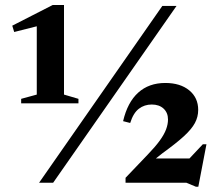

<svg xmlns="http://www.w3.org/2000/svg" viewBox="-20 -708 850 744"><path d="M131.5 0 609 -685H664L186 0ZM668.5 -45.5 766 -149H780L748.5 15.5H739L702 0H466.5V-19L552 -108.5Q581.5 -139 598.8 -162.8Q616 -186.5 623.5 -206.5Q631 -226.5 631 -245Q631 -271 614 -287Q597 -303 568 -303Q539.5 -303 518 -286.5Q496.5 -270 484.5 -231.5L457 -238.5Q474 -311.5 515.5 -349Q557 -386.5 620.5 -386.5Q678.5 -386.5 713.2 -358Q748 -329.5 748 -282Q748 -255 735.2 -231.2Q722.5 -207.5 692.5 -180Q662.5 -152.5 610.5 -115L554 -70L553.5 -94H755.5ZM122.5 -341.5V-649L161.5 -616L35 -584L27.5 -608.5L184 -688.5H228V-341.5L284 -325V-307.5H62V-325Z"/></svg>

Font: Newsreader 36pt
Style: Bold
Weight: 700
Designer: Hugues Gentile
Foundry: Production Type
Version: Version 1.003